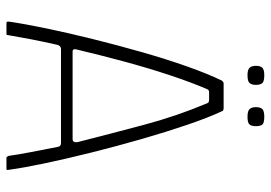

<svg xmlns="http://www.w3.org/2000/svg" viewBox="-142 -697 839 595"><g transform="rotate(90 277.5 -399.5)"><path d="M52 0Q48 0 47.5 -1.5Q47 -3 47 -8Q54 -56 68 -123.5Q82 -191 101 -267.5Q120 -344 141.5 -419.5Q163 -495 186 -560Q209 -625 230 -668Q232 -670 234 -671.5Q236 -673 239 -673H315Q318 -673 321 -672Q324 -671 325 -667Q344 -627 366.5 -561Q389 -495 411 -418.5Q433 -342 452.5 -264Q472 -186 486 -119.5Q500 -53 506 -9Q507 -3 506.5 -1.5Q506 0 503 0H469Q467 0 466 -1.5Q465 -3 463 -7Q459 -36 451.5 -75Q444 -114 435 -160Q434 -165 431 -167Q428 -169 422 -169H131Q126 -168 123.5 -166Q121 -164 119 -158Q109 -114 101.5 -75Q94 -36 89 -6Q89 -3 88.5 -1.5Q88 0 84 0ZM140 -205H412Q416 -205 419 -208.5Q422 -212 420 -222Q394 -324 367 -425.5Q340 -527 300 -622Q298 -628 290 -628H266Q258 -628 256 -621Q236 -575 213.5 -507.5Q191 -440 170.5 -364Q150 -288 133 -216Q132 -213 133 -209Q134 -205 140 -205ZM243 -773Q243 -760 237.5 -753.5Q232 -747 213 -747Q196 -747 190 -753.5Q184 -760 184 -773Q184 -787 190 -793Q196 -799 213 -799Q232 -799 237.5 -793Q243 -787 243 -773ZM371 -773Q371 -760 366 -753.5Q361 -747 342 -747Q324 -747 318 -753.5Q312 -760 312 -773Q312 -787 318 -793Q324 -799 342 -799Q361 -799 366 -793Q371 -787 371 -773Z"/></g></svg>

Font: Glory Thin ExtraLight
Style: Regular
Weight: 250
Version: Version 1.011